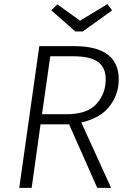

<svg xmlns="http://www.w3.org/2000/svg" viewBox="-20 -908 627 928"><path d="M373 -316 517 0H450L314 -307H176L133 0H73L170 -685H338Q554 -685 554 -524Q554 -453 510 -395Q466 -337 373 -316ZM302 -356Q402 -356 446.5 -406Q491 -456 491 -524Q491 -582 453.5 -609Q416 -636 334 -636H223L183 -356ZM522 -858 380 -756H344L228 -858L257 -887L367 -808L499 -888Z"/></svg>

Font: FiraGO Light
Style: Italic
Weight: 300
Italic angle: -8°
Designer: bBox Type GmbH
Foundry: bBox Type GmbH
Version: Version 1.001